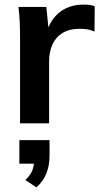

<svg xmlns="http://www.w3.org/2000/svg" viewBox="-20 -535 433 833"><path d="M67 0V-376Q67 -408 65.5 -441Q64 -474 60 -505H181L195 -367H175Q185 -417 208.5 -450Q232 -483 266 -499Q300 -515 340 -515Q358 -515 369 -513.5Q380 -512 391 -508L390 -398Q371 -406 357.5 -408Q344 -410 324 -410Q281 -410 251.5 -392Q222 -374 207.5 -342Q193 -310 193 -269V0ZM138 278 90 246Q113 224 120.5 203.5Q128 183 128 160L156 175H64V73H195V140Q195 181 182 215.5Q169 250 138 278Z"/></svg>

Font: Mulish ExtraLight
Style: Bold
Weight: 700
Version: Version 3.603